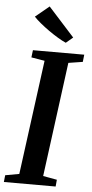

<svg xmlns="http://www.w3.org/2000/svg" viewBox="-70 -1029 511 1066"><g transform="rotate(5 185.5 -496.5)"><path d="M-6 0 -2 -38 75.5 -52 160.5 -690 86 -702.5 91 -743H377L372.5 -702.5L293 -690L208.5 -52L286 -38L282.5 0ZM269 -800Q249.5 -808.5 224 -823.8Q198.5 -839 172.2 -857.5Q146 -876 123.2 -894.8Q100.5 -913.5 85.5 -929.5L162.5 -993L307.5 -832.5Z"/></g></svg>

Font: Merriweather 48pt SemiBold
Style: Italic
Weight: 600
Italic angle: -7.8°
Designer: Eben Sorkin
Foundry: Eben Sorkin
Version: Version 2.101